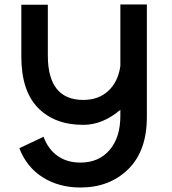

<svg xmlns="http://www.w3.org/2000/svg" viewBox="-20 -720 764 855"><path d="M338 4Q420 4 468 -52Q516 -108 516 -204V-231Q437 -164 351 -164Q223 -164 149 -240Q75 -316 75 -468V-699H193V-473Q193 -275 351 -275Q419 -275 462.5 -315.5Q506 -356 516 -426V-700H634V-199Q634 -48 551 33.5Q468 115 338 115Q243 115 171 70Q99 25 66 -60L174 -111Q194 -56 236 -26Q278 4 338 4Z"/></svg>

Font: Montserrat Alternates
Style: Regular
Weight: 400
Designer: Julieta Ulanovsky
Foundry: Julieta Ulanovsky
Version: Version 2.001